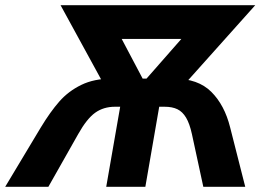

<svg xmlns="http://www.w3.org/2000/svg" viewBox="-61 -720 1016 740"><path d="M922.8 -700 634.8 -378H348.4L172.4 -700ZM494.4 -406.4 638 -570H408ZM240.6 -203.6 125.4 0H-41L96.4 -229Q132.6 -288.8 167.5 -328.6Q202.4 -368.4 252.1 -392.7Q301.8 -417 370.2 -417H609.8Q702.2 -417 753.4 -366Q804.6 -315 826 -229L884.2 0H722.6L678.6 -203.6Q669.8 -243.6 656.2 -266.5Q642.6 -289.4 622.8 -299Q603 -308.6 573.2 -308.6H382.4Q338 -308.6 305.8 -285.5Q273.6 -262.4 240.6 -203.6ZM405 -324.6H555.4L499.2 0H348.4Z"/></svg>

Font: Fixel Italic Variable Display Thin
Style: Italic
Weight: 100
Italic angle: -10°
Designer: AlfaBravo + MacPaw
Foundry: Kyrylo Tkachov, Marchela Mozhyna, Serhii Makarenko, Maria Weinstein, Zakhar Kryvoshyya
Version: Version 1.210;Glyphs 3.2 (3217)